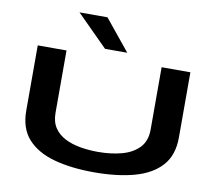

<svg xmlns="http://www.w3.org/2000/svg" viewBox="-97 -1059 1326 1183"><g transform="rotate(10 565.5 -467.5)"><path d="M88 -292V-700H268V-310Q268 -254 292.5 -217Q317 -180 359 -158.5Q401 -137 454.5 -127.5Q508 -118 567 -118Q648 -118 715 -136Q782 -154 822.5 -196Q863 -238 863 -310V-700H1043V-292Q1043 -181 983.5 -115Q924 -49 816.5 -19.5Q709 10 566 10Q422 10 314.5 -19.5Q207 -49 147.5 -115Q88 -181 88 -292ZM500 -751 306 -945H481L639 -751Z"/></g></svg>

Font: Georama ExtraExtended SemiBold
Style: Regular
Weight: 600
Width: 8
Designer: Jean-Baptiste Levee
Foundry: Production Type
Version: Version 1.000